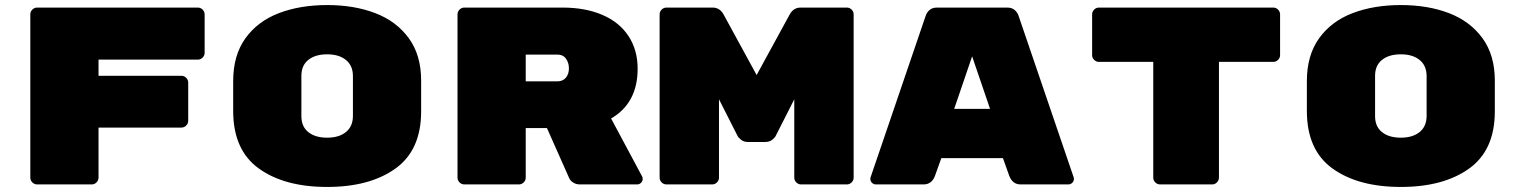

<svg xmlns="http://www.w3.org/2000/svg" viewBox="-20 -730 5990 760"><path d="M790 -673V-521Q790 -510 782 -502Q774 -494 763 -494H370V-430H698Q709 -430 717 -422Q725 -414 725 -403V-252Q725 -241 717 -233Q709 -225 698 -225H370V-27Q370 -16 362 -8Q354 0 343 0H127Q116 0 108 -8Q100 -16 100 -27V-673Q100 -684 108 -692Q116 -700 127 -700H763Q774 -700 782 -692Q790 -684 790 -673Z M1275 10Q1106 10 1004.5 -63Q903 -136 903 -291V-409Q903 -511 951.5 -578.5Q1000 -646 1084 -678Q1168 -710 1275 -710Q1382 -710 1465.5 -678Q1549 -646 1598 -579Q1647 -512 1647 -411V-289Q1647 -136 1545.5 -63Q1444 10 1275 10ZM1275 -185Q1322 -185 1349.5 -207.5Q1377 -230 1377 -271V-429Q1377 -470 1349.5 -492.5Q1322 -515 1275 -515Q1228 -515 1200.5 -493Q1173 -471 1173 -430V-270Q1173 -229 1200.5 -207Q1228 -185 1275 -185Z M2524 -22Q2524 -13 2517.5 -6.5Q2511 0 2502 0H2275Q2261 0 2249.5 -7Q2238 -14 2233 -25L2145 -223H2061V-27Q2061 -16 2053 -8Q2045 0 2034 0H1818Q1807 0 1799 -8Q1791 -16 1791 -27V-673Q1791 -684 1799 -692Q1807 -700 1818 -700H2207Q2297 -700 2364.5 -671Q2432 -642 2468 -587Q2504 -532 2504 -458Q2504 -322 2399 -261L2522 -31Q2524 -27 2524 -22ZM2186 -408Q2208 -408 2220 -422.5Q2232 -437 2232 -459Q2232 -481 2220.5 -497.5Q2209 -514 2186 -514H2061V-408Z M3149 -700H3332Q3343 -700 3351 -692Q3359 -684 3359 -673V-27Q3359 -16 3351 -8Q3343 0 3332 0H3151Q3140 0 3132 -8Q3124 -16 3124 -27V-337L3051 -193Q3048 -186 3037 -177Q3026 -168 3009 -168H2941Q2924 -168 2913 -177Q2902 -186 2899 -193L2826 -337V-27Q2826 -16 2818 -8Q2810 0 2799 0H2618Q2607 0 2599 -8Q2591 -16 2591 -27V-673Q2591 -684 2599 -692Q2607 -700 2618 -700H2801Q2829 -700 2844 -673L2975 -433L3106 -673Q3121 -700 3149 -700Z M3681 -34Q3668 0 3636 0H3447Q3438 0 3431.5 -6.5Q3425 -13 3425 -22L3426 -28L3644 -667Q3648 -680 3659 -690Q3670 -700 3689 -700H3967Q3986 -700 3997 -690Q4008 -680 4012 -667L4230 -28L4231 -22Q4231 -13 4224.5 -6.5Q4218 0 4209 0H4020Q3988 0 3975 -34L3950 -104H3706ZM3828 -507 3757 -299H3899Z M5047 -673V-512Q5047 -501 5039 -493Q5031 -485 5020 -485H4805V-27Q4805 -16 4797 -8Q4789 0 4778 0H4572Q4561 0 4553 -8Q4545 -16 4545 -27V-485H4330Q4319 -485 4311 -493Q4303 -501 4303 -512V-673Q4303 -684 4311 -692Q4319 -700 4330 -700H5020Q5031 -700 5039 -692Q5047 -684 5047 -673Z M5525 10Q5356 10 5254.5 -63Q5153 -136 5153 -291V-409Q5153 -511 5201.5 -578.5Q5250 -646 5334 -678Q5418 -710 5525 -710Q5632 -710 5715.5 -678Q5799 -646 5848 -579Q5897 -512 5897 -411V-289Q5897 -136 5795.5 -63Q5694 10 5525 10ZM5525 -185Q5572 -185 5599.5 -207.5Q5627 -230 5627 -271V-429Q5627 -470 5599.5 -492.5Q5572 -515 5525 -515Q5478 -515 5450.5 -493Q5423 -471 5423 -430V-270Q5423 -229 5450.5 -207Q5478 -185 5525 -185Z"/></svg>

Font: Rubik Mono One
Style: Regular
Weight: 400
Designer: Hubert and Fischer with Elvire Volk Leonovitch (Cyrillic Expansion: Cyreal)
Foundry: Hubert and Fischer with Elvire Volk Leonovitch
Version: Version 2.000